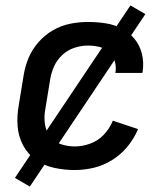

<svg xmlns="http://www.w3.org/2000/svg" viewBox="-20 -619 616 708"><path d="M256 8Q291 8 326.5 -0.5Q362 -9 394.5 -29.5Q427 -50 451 -79.5Q475 -109 489 -143L396 -174Q385 -146 363.5 -123Q342 -100 313 -89.5Q284 -79 256 -79Q229 -79 204 -87.5Q179 -96 164 -116Q149 -136 145.5 -162.5Q142 -189 147 -216L165 -326Q169 -351 179.5 -374.5Q190 -398 210 -416.5Q230 -435 255 -443Q280 -451 304 -451Q326 -451 346.5 -446Q367 -441 382 -428Q397 -415 403 -394.5Q409 -374 406 -353Q406 -351 405 -350H505L506 -355Q511 -388 503.5 -419.5Q496 -451 476.5 -475Q457 -499 429.5 -513.5Q402 -528 370 -533Q338 -538 304 -538Q272 -538 239 -531.5Q206 -525 175.5 -507.5Q145 -490 121.5 -463Q98 -436 85 -404.5Q72 -373 67 -340L49 -230Q42 -191 45 -153Q48 -115 65.5 -82.5Q83 -50 113 -29Q143 -8 180 0Q217 8 256 8ZM90 69 516 -567 461 -599 35 37Z"/></svg>

Font: Iosevka Sparkle Medium
Style: Italic
Weight: 500
Italic angle: -9°
Designer: Belleve Invis
Foundry: Belleve Invis
Version: Version 4.5.0; ttfautohint (v1.8.3)